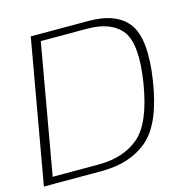

<svg xmlns="http://www.w3.org/2000/svg" viewBox="-104 -774 864 873"><g transform="rotate(-15 328.5 -337.5)"><path d="M-3 0H270Q404.5 0 487.5 -71.5Q570.5 -143 600.5 -337.5Q629 -526 575.2 -600.5Q521.5 -675 387 -675H116ZM47 -32.5 154.5 -642.5H371.5Q487.5 -642.5 535.8 -578.2Q584 -514 556 -337.5Q526.5 -156 453.5 -94.2Q380.5 -32.5 264 -32.5Z"/></g></svg>

Font: Anybody SemiExpanded ExtraLight
Style: Italic
Weight: 250
Width: 6
Italic angle: -10°
Version: Version 1.113;gftools[0.9.25]